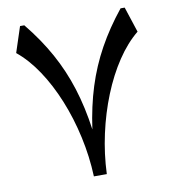

<svg xmlns="http://www.w3.org/2000/svg" viewBox="-85 -841 823 915"><g transform="rotate(-10 326.5 -383.5)"><path d="M357.9 0H295.4Q291.5 -97.2 270.5 -192.6Q249.5 -288.1 214.6 -374Q179.7 -460 133.5 -529.3Q87.4 -598.6 32.7 -643.1L73.2 -766.6H93.8Q160.6 -684.6 207 -600.6Q253.4 -516.6 282.7 -423.8Q312 -331.1 327.1 -221.7Q342.3 -331.1 371.6 -423.8Q400.9 -516.6 447.3 -600.6Q493.7 -684.6 559.6 -766.6H579.6L620.1 -643.1Q565.4 -598.6 519.3 -529.3Q473.1 -460 438.5 -374Q403.8 -288.1 382.8 -192.6Q361.8 -97.2 357.9 0Z"/></g></svg>

Font: Pinar DS4-Medium
Style: Regular
Weight: 500
Designer: Amin Abedi
Version: Version 2.000